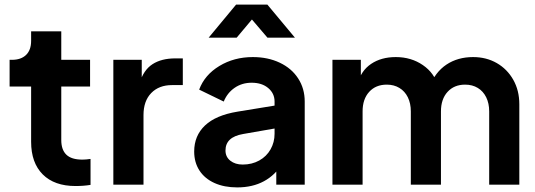

<svg xmlns="http://www.w3.org/2000/svg" viewBox="-20 -804 2331 836"><path d="M115.5 -186.8V-427.2H21.8V-543.5H31.8Q71.5 -543.5 93.5 -564.8Q115.5 -586 115.5 -626.2V-667.5H246.8V-543.5H372.2V-427.2H246.8V-194.2Q246.8 -151.8 269 -130.4Q291.2 -109 338.5 -109Q354.5 -109 374.2 -112V1Q344.5 6 309 6Q216.8 6 166.1 -44.6Q115.5 -95.2 115.5 -186.8Z M473.5 -543.5H597.2V-423.2L587.2 -440.8Q604.8 -499.2 644 -524.5Q683.2 -549.8 743.5 -549.8H776V-433.5H729Q672.2 -433.5 638.5 -398.9Q604.8 -364.2 604.8 -303V0H473.5Z M825.5 -144.2Q825.5 -213 872.5 -257.6Q919.5 -302.2 1013.8 -317.8L1191.5 -346.8V-247.2L1038.5 -220.5Q999.8 -213.8 980.8 -195.9Q961.8 -178 961.8 -148.8Q961.8 -121 982.9 -104.2Q1004 -87.5 1036.8 -87.5Q1077 -87.5 1108.9 -105.2Q1140.8 -123 1158.1 -153.8Q1175.5 -184.5 1175.5 -221.5V-362Q1175.5 -397.2 1148 -420.5Q1120.5 -443.8 1075.8 -443.8Q1033.8 -443.8 1001.6 -421.6Q969.5 -399.5 954.2 -361.8L847.2 -413.8Q871 -477.8 935 -516.6Q999 -555.5 1081 -555.5Q1146.5 -555.5 1198.1 -531Q1249.8 -506.5 1278.2 -462.5Q1306.8 -418.5 1306.8 -362V0H1183V-92.8L1211.2 -94.5Q1178.8 -41.5 1129.1 -14.8Q1079.5 12 1013 12Q956.2 12 913.9 -7.1Q871.5 -26.2 848.5 -61.5Q825.5 -96.8 825.5 -144.2ZM1008 -784H1144.2L1264.2 -640H1144.5L1055 -744.8H1098.5L1010.5 -640H888.5Z M1427.5 -543.5H1551.2V-418.2L1537 -438.5Q1551.5 -495.8 1595.6 -525.6Q1639.8 -555.5 1703.2 -555.5Q1770.5 -555.5 1821.2 -520.6Q1872 -485.8 1887 -428.8L1849.5 -425.5Q1874.8 -490 1924 -522.8Q1973.2 -555.5 2039.8 -555.5Q2097.5 -555.5 2143 -529.4Q2188.5 -503.2 2214.9 -456.6Q2241.2 -410 2241.2 -350.2V0H2110V-319Q2110 -354 2097 -380.4Q2084 -406.8 2060.4 -421.1Q2036.8 -435.5 2005.2 -435.5Q1957.5 -435.5 1928.8 -404Q1900 -372.5 1900 -319V0H1768.8V-319Q1768.8 -354 1755.8 -380.4Q1742.8 -406.8 1719.1 -421.1Q1695.5 -435.5 1664 -435.5Q1616.2 -435.5 1587.5 -404Q1558.8 -372.5 1558.8 -319V0H1427.5Z"/></svg>

Font: Trafiko Sans Variable
Style: Regular
Weight: 400
Designer: Gumpita Rahayu / Trafiko
Foundry: Tokotype / Trafiko
Version: Version 0.001;FEAKit 1.0